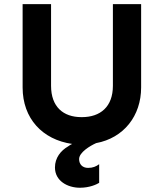

<svg xmlns="http://www.w3.org/2000/svg" viewBox="-20 -676 774 916"><path d="M518.6 -656.2V-266.6C518.6 -166 458 -117.2 371.1 -117.2H368.2C282.2 -117.2 223.6 -166 223.6 -266.6V-656.2H87.9V-258.8C87.9 -110.4 182.6 -9.8 324.2 10.7C317.4 13.7 311.5 17.6 304.7 22.5C269.5 43 242.2 77.1 242.2 123C242.2 187.5 302.7 219.7 361.3 219.7C407.2 219.7 440.4 204.1 453.1 196.3V107.4C438.5 118.2 422.9 125 400.4 125C373 125 357.4 107.4 357.4 83C357.4 50.8 410.2 19.5 438.5 6.8C570.3 -17.6 653.3 -123 653.3 -258.8V-656.2Z"/></svg>

Font: Sen-gleads
Style: Bold
Weight: 700
Designer: Kosal Sen, Philatype
Foundry: Philatype
Version: Version 1.004; ttfautohint (v1.8.3)